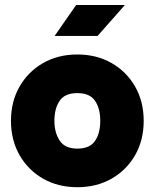

<svg xmlns="http://www.w3.org/2000/svg" viewBox="-20 -743 626 777"><path d="M24.4 -253.9Q24.4 -332 59.1 -392.6Q93.8 -453.1 154.3 -487.8Q214.8 -522.5 293 -522.5Q371.1 -522.5 431.6 -487.8Q492.2 -453.1 526.9 -392.6Q561.5 -332 561.5 -253.9Q561.5 -175.8 526.9 -115.2Q492.2 -54.7 431.6 -20Q371.1 14.6 293 14.6Q214.8 14.6 154.3 -20Q93.8 -54.7 59.1 -115.2Q24.4 -175.8 24.4 -253.9ZM200.2 -253.9Q200.2 -206.5 221.4 -174.1Q242.7 -141.6 293 -141.6Q343.3 -141.6 364.5 -172.6Q385.7 -203.6 385.7 -253.9Q385.7 -304.2 364.5 -335.2Q343.3 -366.2 293 -366.2Q242.7 -366.2 221.4 -335.2Q200.2 -304.2 200.2 -253.9ZM375 -597.7H201.2L288.1 -722.7H485.4Z"/></svg>

Font: Giphurs Black
Style: Regular
Weight: 900
Version: Version 0.920; ttfautohint (v1.8.4.7-5d5b)